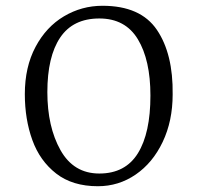

<svg xmlns="http://www.w3.org/2000/svg" viewBox="-20 -631 684 665"><path d="M578 -304Q578 -212 543.5 -139.5Q509 -67 450 -26.5Q391 14 319 14Q231 14 174.5 -30Q118 -74 92 -146Q66 -218 66 -305Q66 -399 103 -468.5Q140 -538 201.5 -574.5Q263 -611 335 -611Q467 -611 523.5 -527.5Q580 -444 578 -304ZM144 -312Q144 -192 189.5 -111Q235 -30 324 -30Q414 -30 457.5 -100Q501 -170 501 -300Q501 -423 457.5 -495Q414 -567 324 -567Q233 -567 188.5 -501Q144 -435 144 -312Z"/></svg>

Font: Martel Light
Style: Regular
Weight: 300
Designer: Dan Reynolds
Foundry: Dan Reynolds
Version: Version 1.001; ttfautohint (v1.1) -l 5 -r 5 -G 72 -x 0 -D la